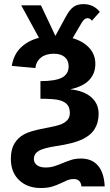

<svg xmlns="http://www.w3.org/2000/svg" viewBox="-20 -714 537 941"><path d="M33.2 64.5Q33.2 18.6 50.3 -10Q67.4 -38.6 97.4 -55.4Q127.4 -72.3 202.1 -85.9Q261.7 -97.2 281 -105.5Q300.3 -113.8 311.3 -126.7Q322.3 -139.6 322.3 -160.2Q322.3 -187 309.1 -201.9Q295.9 -216.8 269.5 -223.4Q243.2 -230 178.2 -230V-316.4Q251.5 -316.4 283.9 -333.7Q316.4 -351.1 316.4 -388.7Q316.4 -418 297.4 -434.3Q278.3 -450.7 243.2 -450.7Q204.6 -450.7 180.9 -431.9Q157.2 -413.1 153.3 -380.4L37.6 -391.1Q46.9 -446.3 81.8 -480.5Q116.7 -514.6 170.9 -528.8L84 -688H180.7L251.5 -538.1L303.2 -633.3Q321.8 -667.5 340.8 -680.7Q359.9 -693.8 388.7 -693.8Q439 -693.8 469.2 -655.8L430.2 -612.3Q421.9 -625 408.7 -625Q393.6 -625 380.4 -602.5L335.9 -526.9Q388.2 -511.7 417.7 -479Q447.3 -446.3 447.3 -400.9Q447.3 -353 416.7 -321.3Q386.2 -289.6 326.2 -276.9V-275.9Q391.6 -269 427.5 -237.3Q463.4 -205.6 463.4 -156.7Q463.4 -112.8 443.6 -81.3Q423.8 -49.8 381.8 -30.3Q339.8 -10.7 258.3 1.5Q191.4 11.7 168.7 26.1Q146 40.5 146 65.9Q146 83.5 160.9 95.2Q175.8 106.9 203.6 106.9Q227.5 106.9 247.8 100.1Q268.1 93.3 287.8 85Q307.6 76.7 328.9 69.8Q350.1 63 376.5 63Q430.7 63 460.4 97.9Q490.2 132.8 493.2 199.7H378.9Q377.9 182.6 368.4 173.1Q358.9 163.6 341.8 163.6Q322.8 163.6 307.6 170.4Q292.5 177.2 274.9 185.5Q257.3 193.8 234.9 200.7Q212.4 207.5 179.7 207.5Q114.3 207.5 73.7 168.9Q33.2 130.4 33.2 64.5Z"/></svg>

Font: Arial
Style: Bold
Weight: 700
Designer: Steve Matteson
Foundry: Ascender Corporation
Version: Version 2.00.3